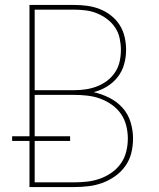

<svg xmlns="http://www.w3.org/2000/svg" viewBox="-20 -755 640 775"><path d="M99 0V-186H29V-205H99V-735H280Q306 -735 332 -731.5Q358 -728 382.5 -718.5Q407 -709 428 -692.5Q449 -676 463 -654Q477 -632 483 -606Q489 -580 489 -554Q489 -524 481 -495.5Q473 -467 455 -444Q437 -421 411.5 -405.5Q386 -390 358 -383Q390 -376 421 -360.5Q452 -345 474.5 -320Q497 -295 507 -262Q517 -229 517 -196Q517 -166 510 -137.5Q503 -109 486 -85Q469 -61 445 -44Q421 -27 394 -17Q367 -7 338 -3.5Q309 0 280 0ZM120 -391H280Q303 -391 326.5 -394.5Q350 -398 372 -406.5Q394 -415 413 -429.5Q432 -444 445 -464Q458 -484 463 -507Q468 -530 468 -554Q468 -577 463 -600.5Q458 -624 445 -643.5Q432 -663 413 -677.5Q394 -692 372 -701Q350 -710 326.5 -713Q303 -716 280 -716H120ZM120 -19H280Q306 -19 332.5 -22Q359 -25 384 -34Q409 -43 431 -58.5Q453 -74 468 -95.5Q483 -117 489.5 -143Q496 -169 496 -196Q496 -222 489.5 -248Q483 -274 468 -295.5Q453 -317 431 -332.5Q409 -348 384 -357Q359 -366 332.5 -369Q306 -372 280 -372H120V-205H263V-186H120Z"/></svg>

Font: Iosevka Thin Extended
Style: Regular
Weight: 100
Width: 7
Monospace: yes
Designer: Belleve Invis
Foundry: Belleve Invis
Version: Version 32.5.0; ttfautohint (v1.8.4)